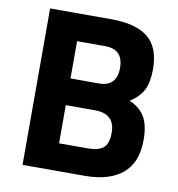

<svg xmlns="http://www.w3.org/2000/svg" viewBox="-78 -751 764 822"><g transform="rotate(10 304.5 -340.0)"><path d="M74 -680H341Q447 -680 500 -637.5Q553 -595 553 -500Q553 -443 536 -409.5Q519 -376 478 -350Q523 -331 544.5 -295Q566 -259 566 -195Q566 -96 508 -48Q450 0 345 0H74ZM338 -284H212V-118H338Q383 -118 404.5 -136Q426 -154 426 -202Q426 -284 338 -284ZM334 -562H212V-400H335Q413 -400 413 -481Q413 -562 334 -562Z"/></g></svg>

Font: Titillium-CLs Web
Style: CLs-Bold
Weight: 700
Version: Version 1.002;PS 57.000;hotconv 1.0.70;makeotf.lib2.5.55311